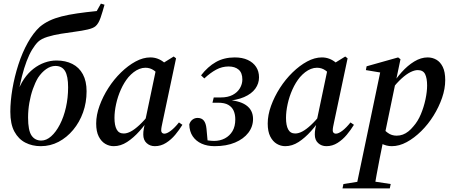

<svg xmlns="http://www.w3.org/2000/svg" viewBox="-20 -793 2498 1060"><path d="M205 14Q158 14 120 -5.5Q82 -25 59.5 -66.5Q37 -108 37 -176Q37 -234 48.5 -302Q60 -370 81.5 -436.5Q103 -503 133.5 -557.5Q164 -612 200 -645Q224 -665 253.5 -679Q283 -693 320.5 -702.5Q358 -712 406 -719Q454 -726 514 -732L537 -773L557 -767Q547 -730 535.5 -696Q524 -662 507 -648Q494 -637 463.5 -630Q433 -623 394.5 -618Q356 -613 316 -606.5Q276 -600 242 -589.5Q208 -579 190 -562Q173 -545 157 -518.5Q141 -492 127 -455Q113 -418 101 -371Q89 -324 79 -265L75 -279Q90 -324 113 -357.5Q136 -391 165 -413.5Q194 -436 226.5 -447.5Q259 -459 292 -459Q342 -459 379.5 -440Q417 -421 437.5 -383Q458 -345 458 -289Q458 -227 438.5 -172.5Q419 -118 384 -76Q349 -34 303.5 -10Q258 14 205 14ZM208 -17Q236 -17 262.5 -40.5Q289 -64 310.5 -105.5Q332 -147 344 -200Q356 -253 356 -311Q356 -373 339 -401Q322 -429 286 -429Q260 -429 235 -411.5Q210 -394 190 -364Q174 -337 161.5 -301.5Q149 -266 142 -225.5Q135 -185 135 -144Q135 -73 154 -45Q173 -17 208 -17Z M608 14Q583 14 561 1Q539 -12 525 -39.5Q511 -67 511 -111Q511 -158 529.5 -209Q548 -260 578.5 -307.5Q609 -355 648 -393Q687 -431 728.5 -453.5Q770 -476 810 -476Q832 -476 851.5 -468.5Q871 -461 887.5 -447Q904 -433 916 -413L865 -374Q850 -390 829.5 -404.5Q809 -419 783 -419Q766 -419 749.5 -412.5Q733 -406 718 -394.5Q703 -383 689 -367Q665 -338 647.5 -299Q630 -260 621 -218.5Q612 -177 612 -142Q612 -101 624 -78.5Q636 -56 663 -56Q681 -56 702 -67Q723 -78 749.5 -102.5Q776 -127 808 -167L814 -148H811Q783 -106 750 -69Q717 -32 681.5 -9Q646 14 608 14ZM835 14Q808 14 789.5 -3Q771 -20 771 -50Q771 -58 771.5 -65.5Q772 -73 774.5 -86Q777 -99 782 -120L781 -123L844 -423L850 -426L939 -481L952 -471L877 -117Q874 -103 872 -92.5Q870 -82 870 -72Q870 -64 875 -59.5Q880 -55 887 -55Q902 -55 923.5 -71.5Q945 -88 968 -117L987 -104Q970 -76 947.5 -49Q925 -22 896.5 -4Q868 14 835 14Z M1165 14Q1124 14 1093 0Q1062 -14 1044 -40.5Q1026 -67 1025 -106Q1030 -123 1042.5 -132.5Q1055 -142 1071 -142Q1093 -142 1105 -127.5Q1117 -113 1120 -82L1127 -6L1084 -29Q1105 -21 1126 -18Q1147 -15 1162 -15Q1195 -15 1221.5 -29Q1248 -43 1263.5 -69Q1279 -95 1279 -134Q1279 -161 1270 -181.5Q1261 -202 1240.5 -214Q1220 -226 1183 -226H1153L1160 -255H1199Q1238 -255 1264.5 -269Q1291 -283 1304.5 -306Q1318 -329 1318 -354Q1318 -391 1297.5 -408.5Q1277 -426 1242 -426Q1206 -426 1173.5 -408.5Q1141 -391 1108 -360L1090 -377Q1127 -425 1172 -450.5Q1217 -476 1276 -476Q1318 -476 1348 -462Q1378 -448 1394 -423.5Q1410 -399 1410 -366Q1410 -332 1389.5 -303.5Q1369 -275 1327.5 -257Q1286 -239 1223 -235L1219 -242Q1298 -240 1337.5 -213Q1377 -186 1377 -136Q1377 -94 1351 -60Q1325 -26 1277.5 -6Q1230 14 1165 14Z M1555 14Q1530 14 1508 1Q1486 -12 1472 -39.5Q1458 -67 1458 -111Q1458 -158 1476.5 -209Q1495 -260 1525.5 -307.5Q1556 -355 1595 -393Q1634 -431 1675.5 -453.5Q1717 -476 1757 -476Q1779 -476 1798.5 -468.5Q1818 -461 1834.5 -447Q1851 -433 1863 -413L1812 -374Q1797 -390 1776.5 -404.5Q1756 -419 1730 -419Q1713 -419 1696.5 -412.5Q1680 -406 1665 -394.5Q1650 -383 1636 -367Q1612 -338 1594.5 -299Q1577 -260 1568 -218.5Q1559 -177 1559 -142Q1559 -101 1571 -78.5Q1583 -56 1610 -56Q1628 -56 1649 -67Q1670 -78 1696.5 -102.5Q1723 -127 1755 -167L1761 -148H1758Q1730 -106 1697 -69Q1664 -32 1628.5 -9Q1593 14 1555 14ZM1782 14Q1755 14 1736.5 -3Q1718 -20 1718 -50Q1718 -58 1718.5 -65.5Q1719 -73 1721.5 -86Q1724 -99 1729 -120L1728 -123L1791 -423L1797 -426L1886 -481L1899 -471L1824 -117Q1821 -103 1819 -92.5Q1817 -82 1817 -72Q1817 -64 1822 -59.5Q1827 -55 1834 -55Q1849 -55 1870.5 -71.5Q1892 -88 1915 -117L1934 -104Q1917 -76 1894.5 -49Q1872 -22 1843.5 -4Q1815 14 1782 14Z M1871 247 1876 223 1977 207H2032L2137 223L2132 247ZM1945 247 2081 -403 2102 -389 2000 -406 2004 -427 2178 -476 2191 -466 2165 -342 2163 -334 2101 -35 2096 -17Q2085 38 2075.5 85Q2066 132 2059 172.5Q2052 213 2046 247ZM2143 14Q2113 14 2084.5 -1Q2056 -16 2036 -45L2083 -96Q2100 -75 2121 -59.5Q2142 -44 2170 -44Q2188 -44 2204 -50Q2220 -56 2234.5 -67.5Q2249 -79 2262 -95Q2287 -123 2303.5 -162.5Q2320 -202 2329 -244.5Q2338 -287 2338 -321Q2338 -361 2327 -383.5Q2316 -406 2286 -406Q2269 -406 2246.5 -395Q2224 -384 2197.5 -360Q2171 -336 2140 -297L2131 -313H2137Q2164 -357 2197 -394Q2230 -431 2267 -453.5Q2304 -476 2341 -476Q2367 -476 2389 -463.5Q2411 -451 2424.5 -423.5Q2438 -396 2438 -351Q2438 -303 2420.5 -252.5Q2403 -202 2373.5 -154.5Q2344 -107 2305.5 -69Q2267 -31 2225.5 -8.5Q2184 14 2143 14Z"/></svg>

Font: Source Serif 4 48pt SemiBold
Style: Italic
Weight: 600
Italic angle: -12°
Designer: Frank Grießhammer
Foundry: Adobe Systems Incorporated
Version: Version 4.004;hotconv 1.0.116;makeotfexe 2.5.65601